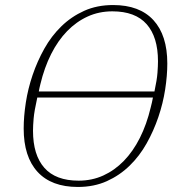

<svg xmlns="http://www.w3.org/2000/svg" viewBox="-20 -730 720 762"><path d="M289 12Q184 12 129 -48Q74 -108 74 -220Q74 -268 82.5 -323Q91 -378 109.5 -432.5Q128 -487 156 -537Q184 -587 223.5 -625.5Q263 -664 314 -687Q365 -710 429 -710Q534 -710 589 -650Q644 -590 644 -478Q644 -430 635.5 -375Q627 -320 608.5 -265.5Q590 -211 562 -161Q534 -111 494.5 -72.5Q455 -34 404 -11Q353 12 289 12ZM140 -395Q138 -388 136.5 -380Q135 -372 134 -367H593Q603 -414 605 -441.5Q607 -469 607 -487Q607 -583 562 -634Q517 -685 426 -685Q373 -685 328 -664.5Q283 -644 246.5 -606.5Q210 -569 183 -515.5Q156 -462 140 -395ZM292 -13Q345 -13 390 -33.5Q435 -54 471.5 -91.5Q508 -129 535 -182.5Q562 -236 578 -303Q581 -314 583 -323.5Q585 -333 587 -343H128Q116 -289 113.5 -260Q111 -231 111 -211Q111 -115 156 -64Q201 -13 292 -13Z"/></svg>

Font: IBM Plex Serif ExtLt
Style: Italic
Weight: 200
Italic angle: -14°
Designer: Mike Abbink, Paul van der Laan, Pieter van Rosmalen
Foundry: Bold Monday
Version: Version 3.001